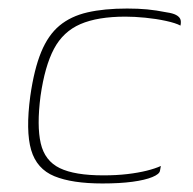

<svg xmlns="http://www.w3.org/2000/svg" viewBox="-20 -425 452 450"><path d="M220 5Q149 5 107.5 -12Q66 -29 53 -73.5Q40 -118 51 -200Q60 -263 76.5 -303Q93 -343 119.5 -365Q146 -387 185 -396Q224 -405 278 -405Q304 -405 325 -403Q346 -401 371 -396Q385 -394 392.5 -390Q400 -386 402.5 -380.5Q405 -375 403 -365Q392 -371 369 -376Q346 -381 320.5 -383.5Q295 -386 274 -386Q209 -386 168.5 -368.5Q128 -351 106.5 -310.5Q85 -270 75 -200Q66 -130 75.5 -89Q85 -48 120 -31Q155 -14 222 -14Q253 -14 278.5 -17Q304 -20 324 -25Q344 -30 357 -36L355 -25Q354 -17 337 -10Q320 -3 290.5 1Q261 5 220 5Z"/></svg>

Font: Genos Thin Thin
Style: Italic
Weight: 250
Italic angle: -8°
Version: Version 1.010